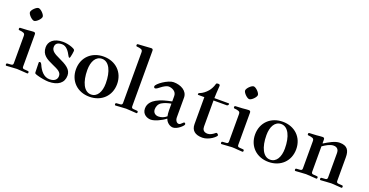

<svg xmlns="http://www.w3.org/2000/svg" viewBox="-32 -1468 4229 2202"><g transform="rotate(20 2082.5 -366.5)"><path d="M89 -665C89 -638 140 -587 167 -587C194 -587 245 -638 245 -665C245 -692 194 -743 167 -743C140 -743 89 -692 89 -665ZM35 -8C35 2 39 6 45 6C58 6 85 4 105 2C128 0 153 -2 172 -2C191 -2 216 0 239 2C259 4 286 6 299 6C305 6 310 2 310 -8C310 -17 306 -23 296 -23L254 -26C241 -27 229 -31 229 -50V-440C229 -454 228 -468 207 -468C191 -468 163 -465 131 -462C106 -460 65 -458 51 -458C38 -458 35 -454 35 -442C35 -429 41 -429 52 -428C66 -427 87 -424 99 -418C111 -412 116 -404 116 -383V-50C116 -31 104 -27 91 -26L49 -23C39 -23 35 -17 35 -8Z M381 -156C381 -135 382 -77 384 -39C385 -23 388 -22 423 -11C458 0 528 12 560 12C677 12 743 -39 743 -128C743 -204 678 -241 582 -285C525 -311 482 -336 482 -382C482 -422 506 -445 563 -445C617 -445 653 -389 674 -348C681 -334 686 -328 695 -328C700 -328 706 -358 710 -380C714 -402 715 -414 715 -418C715 -434 709 -440 674 -454C643 -466 602 -475 564 -475C449 -475 396 -417 396 -349C396 -256 463 -223 539 -189C614 -156 653 -137 653 -89C653 -53 629 -18 562 -18C491 -18 444 -80 417 -144C412 -155 406 -167 392 -167C387 -167 381 -163 381 -156Z M809 -231C809 -86 914 14 1060 14C1206 14 1311 -86 1311 -231C1311 -376 1206 -476 1060 -476C914 -476 809 -376 809 -231ZM934 -268C934 -371 975 -445 1051 -445C1137 -445 1186 -341 1186 -194C1186 -91 1145 -17 1069 -17C983 -17 934 -121 934 -268Z M1367 -8C1367 2 1372 6 1378 6C1391 6 1418 4 1438 2C1461 0 1486 -2 1505 -2C1524 -2 1549 0 1572 2C1592 4 1619 6 1632 6C1638 6 1642 2 1642 -8C1642 -17 1638 -23 1628 -23L1586 -26C1573 -27 1561 -31 1561 -50V-725C1561 -739 1560 -753 1539 -753C1523 -753 1496 -751 1464 -748C1439 -746 1398 -743 1384 -743C1371 -743 1367 -739 1367 -727C1367 -714 1373 -714 1384 -713C1398 -712 1419 -709 1431 -703C1443 -697 1449 -689 1449 -668V-50C1449 -31 1436 -27 1423 -26L1381 -23C1371 -23 1367 -17 1367 -8Z M1706 -79C1706 -6 1768 20 1812 20C1858 20 1941 -19 1985 -55H1988C2002 -13 2043 18 2082 18C2134 18 2202 -47 2202 -63C2202 -74 2194 -81 2188 -81C2181 -81 2172 -73 2164 -64C2153 -52 2142 -44 2130 -44C2106 -44 2085 -70 2085 -107V-348C2085 -429 2004 -474 1913 -474C1847 -474 1720 -386 1720 -353C1720 -342 1726 -334 1737 -334C1751 -334 1776 -355 1789 -365C1819 -389 1855 -408 1876 -408C1915 -408 1973 -385 1973 -328V-261C1903 -246 1847 -234 1790 -202C1753 -181 1706 -143 1706 -79ZM1815 -108C1815 -137 1826 -174 1860 -195C1894 -216 1933 -226 1973 -234V-155C1973 -123 1976 -101 1980 -82C1949 -55 1915 -44 1881 -44C1848 -44 1815 -64 1815 -108Z M2221 -439C2221 -435 2224 -433 2228 -433H2302V-104C2302 -29 2347 12 2438 12C2517 12 2599 -56 2599 -75C2599 -80 2584 -96 2576 -96C2570 -96 2564 -90 2556 -84C2540 -71 2510 -51 2480 -51C2425 -51 2414 -85 2414 -116V-433H2577C2588 -433 2596 -448 2596 -455C2596 -459 2592 -462 2588 -462H2414C2414 -489 2418 -554 2420 -581C2421 -600 2422 -606 2422 -614C2422 -629 2412 -632 2401 -632C2388 -632 2378 -631 2375 -620C2366 -584 2346 -548 2327 -526C2300 -495 2270 -472 2237 -459C2226 -455 2221 -452 2221 -439Z M2715 -665C2715 -638 2766 -587 2793 -587C2820 -587 2871 -638 2871 -665C2871 -692 2820 -743 2793 -743C2766 -743 2715 -692 2715 -665ZM2661 -8C2661 2 2665 6 2671 6C2684 6 2711 4 2731 2C2754 0 2779 -2 2798 -2C2817 -2 2842 0 2865 2C2885 4 2912 6 2925 6C2931 6 2936 2 2936 -8C2936 -17 2932 -23 2922 -23L2880 -26C2867 -27 2855 -31 2855 -50V-440C2855 -454 2854 -468 2833 -468C2817 -468 2789 -465 2757 -462C2732 -460 2691 -458 2677 -458C2664 -458 2661 -454 2661 -442C2661 -429 2667 -429 2678 -428C2692 -427 2713 -424 2725 -418C2737 -412 2742 -404 2742 -383V-50C2742 -31 2730 -27 2717 -26L2675 -23C2665 -23 2661 -17 2661 -8Z M2995 -231C2995 -86 3100 14 3246 14C3392 14 3497 -86 3497 -231C3497 -376 3392 -476 3246 -476C3100 -476 2995 -376 2995 -231ZM3120 -268C3120 -371 3161 -445 3237 -445C3323 -445 3372 -341 3372 -194C3372 -91 3331 -17 3255 -17C3169 -17 3120 -121 3120 -268Z M3563 -8C3563 2 3568 6 3574 6C3587 6 3614 4 3634 2C3657 0 3681 -2 3700 -2C3719 -2 3744 0 3767 2C3787 4 3814 6 3827 6C3833 6 3838 2 3838 -8C3838 -17 3834 -23 3824 -23L3782 -26C3769 -27 3757 -31 3757 -50V-362C3794 -387 3841 -418 3887 -418C3939 -418 3951 -380 3951 -353V-50C3951 -31 3939 -27 3926 -26L3884 -23C3874 -23 3870 -17 3870 -8C3870 2 3874 6 3880 6C3893 6 3920 4 3940 2C3963 0 3988 -2 4007 -2C4026 -2 4051 0 4074 2C4094 4 4121 6 4134 6C4140 6 4144 2 4144 -8C4144 -17 4141 -23 4131 -23L4089 -26C4076 -27 4063 -31 4063 -50V-340C4063 -422 4036 -473 3941 -473C3884 -473 3817 -433 3760 -398L3757 -401V-440C3757 -454 3756 -468 3735 -468C3719 -468 3691 -465 3659 -462C3634 -460 3593 -458 3579 -458C3566 -458 3563 -454 3563 -442C3563 -429 3569 -429 3580 -428C3594 -427 3615 -424 3627 -418C3639 -412 3644 -404 3644 -383V-50C3644 -31 3632 -27 3619 -26L3577 -23C3567 -23 3563 -17 3563 -8Z"/></g></svg>

Font: Monomakh Unicode
Style: Regular
Weight: 400
Version: Version 1.2